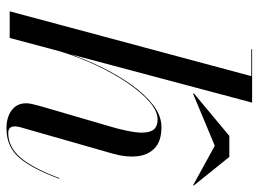

<svg xmlns="http://www.w3.org/2000/svg" viewBox="-123 -667 800 594"><g transform="rotate(90 277.0 -370.0)"><path d="M431 -634.5 270.5 -567.5 268.5 -569.5 400.5 -679.5H465.5L554 -569.5L553 -567.5ZM370.5 -308Q383.5 -351.5 388.5 -385.2Q393.5 -419 385.2 -438.2Q377 -457.5 349 -457.5Q324 -457.5 295 -432.5Q266 -407.5 236.8 -364.8Q207.5 -322 182.2 -268Q157 -214 139 -156L97.5 0H15L215.5 -747.5H132.5V-750H297.5L147.5 -187Q163.5 -234 187.5 -283.5Q211.5 -333 241.2 -375.2Q271 -417.5 304.5 -443.5Q338 -469.5 373 -469.5Q416.5 -469.5 438.2 -448.8Q460 -428 463.5 -394Q467 -360 455.5 -319.5L373.5 -32.5Q371 -23.5 371 -15.5Q371 4.5 391.5 4.5Q434 4.5 466.5 -32.2Q499 -69 531 -153.5L533 -153Q501 -67 467 -28.5Q433 10 377.5 10Q342.5 10 321 -6.2Q299.5 -22.5 299.5 -51Q299.5 -59 301.8 -69.2Q304 -79.5 307.5 -92Z"/></g></svg>

Font: Bodoni* 72pt
Style: Italic
Weight: 400
Italic angle: -13°
Version: Version 2.3